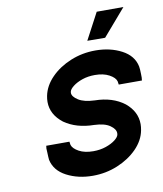

<svg xmlns="http://www.w3.org/2000/svg" viewBox="-74 -682 634 747"><g transform="rotate(-10 243.0 -308.0)"><path d="M407.7 -246.1Q450.7 -210.4 450.7 -161.1Q450.7 -149.4 448.2 -136.7Q440.9 -97.7 409.2 -65.4Q377.4 -33.2 331.3 -14.2Q285.2 4.9 233.4 4.9Q175.3 4.9 130.1 -18.8Q85 -42.5 75.7 -85.9Q75.2 -90.3 74.7 -98.6Q74.2 -106.9 74 -115.7Q73.7 -124.5 73.2 -130.9Q73.2 -132.8 74.2 -139.2V-141.6H166L168 -128.4Q172.9 -113.3 195.3 -101.1Q217.8 -88.9 251.5 -88.9Q278.8 -88.9 301.5 -96.7Q324.2 -104.5 338.6 -115.7Q353 -127 354.5 -136.7Q355 -139.6 355 -142.1Q355 -158.2 334 -172.9Q313 -187.5 272 -189Q202.1 -189.9 154.8 -223.1Q108.9 -258.8 108.9 -308.6Q108.9 -319.8 111.3 -332Q119.1 -371.1 150.6 -403.3Q182.1 -435.5 228.5 -454.6Q274.9 -473.6 326.7 -473.6Q384.8 -473.6 429.9 -450Q475.1 -426.3 483.9 -382.8Q484.9 -378.4 485.4 -370.1Q485.8 -361.8 486.1 -353Q486.3 -344.2 486.3 -338.4Q486.3 -335.9 485.4 -329.6V-327.1H393.6L391.6 -340.3Q387.2 -355.5 364.5 -367.7Q341.8 -379.9 308.1 -379.9Q280.8 -379.9 258.3 -372.1Q235.8 -364.3 221.4 -353Q207 -341.8 205.1 -332Q204.6 -330.1 204.6 -327.6Q204.6 -312.5 227.1 -298.3Q249.5 -284.2 291 -282.7Q361.3 -281.7 407.7 -246.1ZM358.4 -621.1H463.9L373 -515.6L302.7 -516.1Z"/></g></svg>

Font: Lambda
Style: Italic
Weight: 400
Italic angle: -11°
Designer: GGBotNet
Version: 0.22